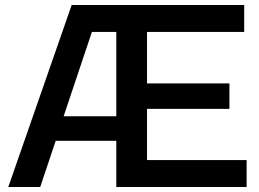

<svg xmlns="http://www.w3.org/2000/svg" viewBox="-20 -749 1037 769"><path d="M568.8 -107.9H967.8V0H445.8V-185.1H203.1L141.1 0H13.2L267.1 -729H958V-621.1H568.8V-415H898.9V-313H568.8ZM234.9 -283.2H445.8V-621.1H348.1Z"/></svg>

Font: BDO Grotesk Medium
Style: Regular
Weight: 500
Designer: Deni Anggara
Foundry: Lokal Container
Version: Version 2.000